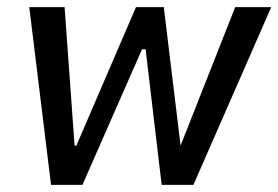

<svg xmlns="http://www.w3.org/2000/svg" viewBox="-20 -518 780 538"><path d="M123 0 62 -498H161L189 -110H194L361 -498H439L486 -110L639 -498H740L522 0H433L388 -380H378L211 0Z"/></svg>

Font: Nunito Sans 7pt Condensed SemiBold
Style: Italic
Weight: 600
Width: 3
Italic angle: -9°
Designer: Vernon Adams
Foundry: Vernon Adams
Version: Version 3.101;gftools[0.9.27]